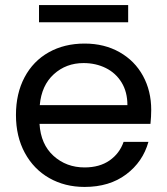

<svg xmlns="http://www.w3.org/2000/svg" viewBox="-20 -729 660 758"><path d="M577 -295Q577 -269 574 -240H136Q141 -159 191.5 -113.5Q242 -68 314 -68Q373 -68 412.5 -95.5Q452 -123 468 -169H566Q544 -90 478 -40.5Q412 9 314 9Q236 9 174.5 -26Q113 -61 78 -125.5Q43 -190 43 -275Q43 -360 77 -424Q111 -488 172.5 -522.5Q234 -557 314 -557Q392 -557 452 -523Q512 -489 544.5 -429.5Q577 -370 577 -295ZM483 -314Q483 -366 460 -403.5Q437 -441 397.5 -460.5Q358 -480 310 -480Q241 -480 192.5 -436Q144 -392 137 -314ZM486 -709V-641H134V-709Z"/></svg>

Font: MSTAGE
Style: Regular
Weight: 400
Designer: Ninad Kale (Devanagari), Jonny Pinhorn (Latin)
Foundry: Indian Type Foundry
Version: 4.004